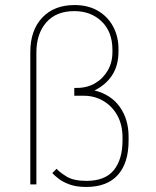

<svg xmlns="http://www.w3.org/2000/svg" viewBox="-20 -730 619 760"><path d="M321 10Q282 10 255 0Q228 -10 211.5 -23Q195 -36 187 -45L204 -62Q215 -49 243 -31.5Q271 -14 322 -14Q396 -14 430.5 -56.5Q465 -99 465 -175V-185Q465 -236 444.5 -273Q424 -310 389 -330.5Q354 -351 312 -351H274V-382H284Q325 -382 356.5 -400.5Q388 -419 406.5 -451Q425 -483 425 -523V-533Q425 -604 382.5 -645Q340 -686 274 -686Q202 -686 163 -641Q124 -596 124 -522V0H100V-524Q100 -610 147 -660Q194 -710 275 -710Q329 -710 368 -687Q407 -664 428 -624.5Q449 -585 449 -537V-526Q449 -471 424 -432.5Q399 -394 354 -372Q419 -356 454 -307Q489 -258 489 -189V-173Q489 -85 446.5 -37.5Q404 10 321 10Z"/></svg>

Font: Haskoy Thin
Style: Regular
Weight: 100
Designer: Ertekin Erdin
Foundry: Ertekin Erdin
Version: Version 2.000; ttfautohint (v1.8.4.7-5d5b)